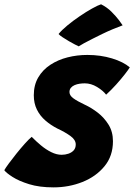

<svg xmlns="http://www.w3.org/2000/svg" viewBox="-62 -812 610 872"><path d="M181 39Q117 39 70.2 24.5Q23.5 10 -5.2 -8.5Q-34 -27 -42.5 -39Q-37 -49 -22 -69.5Q-7 -90 12.5 -114.2Q32 -138.5 50.8 -159.5Q69.5 -180.5 82 -190.5Q101.5 -170.5 124 -151.8Q146.5 -133 170.8 -121Q195 -109 218 -109Q234 -109 248.8 -114Q263.5 -119 272.8 -129.2Q282 -139.5 282 -156Q282 -177 257.8 -194.5Q233.5 -212 199 -228Q168.5 -243.5 144 -264.8Q119.5 -286 105.5 -314.5Q91.5 -343 91.5 -379.5Q91.5 -426 111.8 -460.5Q132 -495 166.8 -517.8Q201.5 -540.5 244.8 -551.5Q288 -562.5 335 -562.5Q394.5 -562.5 446.5 -546.8Q498.5 -531 527.5 -506Q521.5 -496 504.8 -474.5Q488 -453 465.8 -428.2Q443.5 -403.5 420 -382Q406 -400.5 378.8 -417Q351.5 -433.5 323 -433.5Q312 -433.5 299.8 -431.8Q287.5 -430 277 -425.5Q266.5 -421 260 -413.2Q253.5 -405.5 253.5 -394Q253.5 -378.5 270.8 -365.8Q288 -353 324 -336Q352.5 -323 381.8 -300.5Q411 -278 431 -245.8Q451 -213.5 451 -170.5Q451 -103.5 412.5 -56.8Q374 -10 312.5 14.5Q251 39 181 39ZM397 -792.5Q424 -779 444.2 -758.8Q464.5 -738.5 477.8 -721Q491 -703.5 495 -697Q474.5 -689.5 450.5 -679.5Q426.5 -669.5 402.5 -657.8Q378.5 -646 357 -635.2Q335.5 -624.5 319.2 -615.5Q303 -606.5 295.5 -601.5Q291 -603.5 278.2 -610Q265.5 -616.5 250.5 -625.2Q235.5 -634 222.2 -642.8Q209 -651.5 204 -657.5Q218 -675 244 -696.5Q270 -718 299.8 -738.2Q329.5 -758.5 356 -773.2Q382.5 -788 397 -792.5Z"/></svg>

Font: Grandstander Thin ExtraBold
Style: Italic
Weight: 800
Italic angle: -15°
Version: Version 1.200